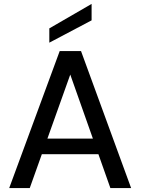

<svg xmlns="http://www.w3.org/2000/svg" viewBox="-20 -961 718 981"><path d="M27 0 285 -700H394L650 0H544L339 -580L132 0ZM144 -173 171 -253H501L528 -173ZM232 -743V-816L448 -941V-857Z"/></svg>

Font: DM Sans 24pt Medium
Style: Regular
Weight: 500
Designer: Colophon Foundry, Jonny Pinhorn
Foundry: Colophon Foundry
Version: Version 4.004;gftools[0.9.30]